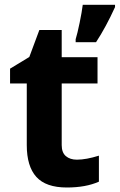

<svg xmlns="http://www.w3.org/2000/svg" viewBox="-20 -790 511 819"><path d="M302.7 -622.6Q310.1 -646.5 319.6 -692.4Q329.1 -738.3 333 -769.5H470.7V-759.8Q431.6 -673.8 389.6 -609.9H302.7ZM308.1 -108.9Q347.2 -108.9 401.9 -126V-15.1Q346.2 9.8 265.1 9.8Q175.8 9.8 135 -35.4Q94.2 -80.6 94.2 -170.9V-434.1H22.9V-497.1L105 -546.9L147.9 -662.1H243.2V-545.9H396V-434.1H243.2V-170.9Q243.2 -139.2 261 -124Q278.8 -108.9 308.1 -108.9Z"/></svg>

Font: Zoram GWebM
Style: Bold
Weight: 700
Foundry: Ascender Corporation
Version: Version 1.000